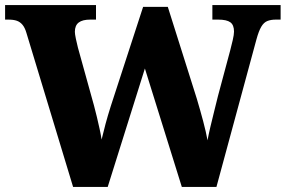

<svg xmlns="http://www.w3.org/2000/svg" viewBox="-23 -734 1122 754"><path d="M81 -604Q75 -625 65.5 -636.5Q56 -648 43 -652.5Q30 -657 10 -657H-3V-714H354V-657H331Q301 -657 286 -645.5Q271 -634 271 -609Q271 -601 275 -581.5Q279 -562 283 -547L346 -320Q352 -298 357.5 -274.5Q363 -251 368 -228.5Q373 -206 376 -186Q383 -216 391.5 -247.5Q400 -279 412 -317L539 -707H636L750 -346Q764 -299 775 -257.5Q786 -216 792 -183Q796 -205 803 -235Q810 -265 818 -296.5Q826 -328 833 -357L881 -536Q886 -555 891 -576.5Q896 -598 896 -610Q896 -636 881.5 -646.5Q867 -657 834 -657H811V-714H1079V-657H1060Q1041 -657 1027 -651.5Q1013 -646 1003 -629Q993 -612 984 -579L827 0H691L546 -465L400 0H264Z"/></svg>

Font: Noto Serif Ethiopic ExtraBold
Style: Regular
Weight: 800
Version: Version 2.102